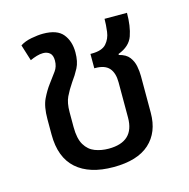

<svg xmlns="http://www.w3.org/2000/svg" viewBox="-88 -640 726 736"><g transform="rotate(-15 275.0 -272.0)"><path d="M275 10Q180 10 128.5 -35.5Q77 -81 77 -172V-233Q77 -283 91 -312Q105 -341 121 -362Q138 -385 150.5 -402Q163 -419 163 -443Q163 -464 152.5 -473Q142 -482 126 -482Q114 -482 100.5 -478Q87 -474 74 -468L54 -532Q72 -544 98.5 -549Q125 -554 145 -554Q201 -554 224 -525.5Q247 -497 247 -453Q247 -416 234.5 -392Q222 -368 205 -345Q188 -320 177 -297Q166 -274 166 -237V-178Q166 -132 181 -107Q196 -82 221 -72.5Q246 -63 275 -63Q377 -63 377 -159V-299Q377 -336 360 -355.5Q343 -375 305 -375H301V-432H306Q347 -432 364 -451Q381 -470 384.5 -497.5Q388 -525 388 -548H477Q477 -495 464 -458Q451 -421 405 -404V-400Q433 -393 445.5 -376.5Q458 -360 462 -339.5Q466 -319 466 -300V-154Q466 -77 418 -33.5Q370 10 275 10Z"/></g></svg>

Font: Noto Sans Living
Style: Regular
Weight: 400
Designer: Monotype Design Team
Foundry: Monotype Imaging Inc.
Version: Version 2.013; ttfautohint (v1.8.4.7-5d5b)